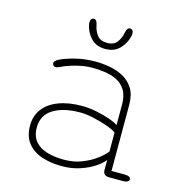

<svg xmlns="http://www.w3.org/2000/svg" viewBox="-102 -765 822 864"><g transform="rotate(15 309.5 -333.0)"><path d="M481 0Q467 0 459.8 -6.8Q452.5 -13.5 452.5 -26V-73.5Q441 -57.5 413.8 -38.8Q386.5 -20 347.5 -6.8Q308.5 6.5 261.5 6.5Q208.5 6.5 166.8 -8Q125 -22.5 101 -53.2Q77 -84 77 -133.5Q77 -179 101.8 -211.5Q126.5 -244 172.5 -261.5Q218.5 -279 281.5 -279Q313 -279 348 -272Q383 -265 411.5 -255Q440 -245 452.5 -235.5V-331Q452.5 -373.5 436.5 -398.8Q420.5 -424 394.5 -436.5Q368.5 -449 338.8 -453Q309 -457 281 -457Q246 -457 205.8 -446.5Q165.5 -436 141.5 -423.5Q135.5 -420.5 130 -418.8Q124.5 -417 120.5 -417Q113 -417 109 -421.8Q105 -426.5 105 -431.5Q105 -437 110 -442.2Q115 -447.5 124.5 -452.5Q151 -465.5 194.8 -476.5Q238.5 -487.5 287.5 -487.5Q319.5 -487.5 353.8 -481.5Q388 -475.5 417.5 -459.8Q447 -444 465.5 -414.8Q484 -385.5 484 -339V-30.5H545Q559 -30.5 566.2 -26.5Q573.5 -22.5 573.5 -15Q573.5 -8 566.2 -4Q559 0 545 0ZM452.5 -201Q438.5 -211.5 407.5 -222.5Q376.5 -233.5 342.2 -241Q308 -248.5 282.5 -248.5Q202 -248.5 155.2 -219.2Q108.5 -190 108.5 -133.5Q108.5 -92 129.5 -68Q150.5 -44 185.8 -34Q221 -24 263.5 -24Q310 -24 348.5 -39.5Q387 -55 414 -76Q441 -97 452.5 -112.5ZM399.5 -671.5Q406.5 -671.5 410.8 -666.2Q415 -661 415 -651Q415 -649 414.8 -646.5Q414.5 -644 414 -641.5Q406.5 -606 381.2 -579.8Q356 -553.5 314 -553.5Q271.5 -553.5 247 -579.8Q222.5 -606 215.5 -641.5Q215 -644 215 -646.5Q215 -649 215 -651Q215 -661 219.2 -666.2Q223.5 -671.5 230 -671.5Q238.5 -671.5 242.8 -664.8Q247 -658 249.5 -645Q253.5 -622.5 268.2 -602.2Q283 -582 315 -582Q347.5 -582 361.8 -602.2Q376 -622.5 380 -644.5Q382.5 -657.5 386.8 -664.5Q391 -671.5 399.5 -671.5Z"/></g></svg>

Font: Sono Monospace ExtraLight
Style: Regular
Weight: 250
Version: Version 2.112